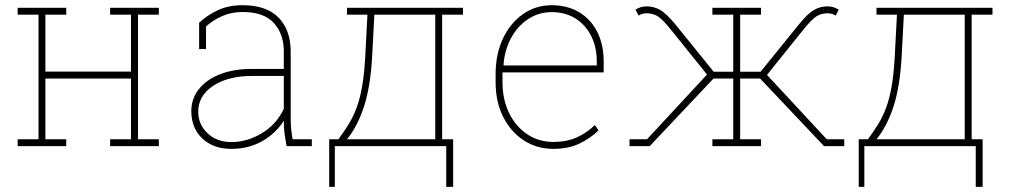

<svg xmlns="http://www.w3.org/2000/svg" viewBox="-20 -558 3879 733"><path d="M47.4 0V-26.4H127V-502H47.4V-528.3H232.9V-502H153.3V-284.7H480V-502H400.4V-528.3H586.4V-502H506.8V-26.4H586.4V0H400.4V-26.4H480V-258.3H153.3V-26.4H232.9V0Z M863.3 10.3Q793.9 10.3 752.2 -29.5Q710.4 -69.3 710.4 -133.8Q710.4 -181.2 739 -217.5Q767.6 -253.9 819.6 -274.4Q871.6 -294.9 941.9 -294.9H1063.5V-362.3Q1063.5 -428.2 1025.4 -470.2Q987.3 -512.2 905.8 -512.2Q862.8 -512.2 827.1 -496.1Q791.5 -480 766.6 -457V-370.6H740.2V-471.2Q772.9 -501.5 813.2 -519.8Q853.5 -538.1 906.2 -538.1Q997.6 -538.1 1043.7 -490.5Q1089.8 -442.9 1089.8 -361.3V-106.4Q1089.8 -85.9 1091.6 -65.9Q1093.3 -45.9 1097.2 -26.4H1170.4V0H1074.2Q1067.9 -34.7 1065.7 -53Q1063.5 -71.3 1063.5 -97.2Q1033.7 -49.3 981.7 -19.5Q929.7 10.3 863.3 10.3ZM863.3 -15.6Q923.3 -15.6 979.5 -49.3Q1035.6 -83 1063.5 -142.6V-268.1H943.4Q850.1 -268.1 793.5 -230.2Q736.8 -192.4 736.8 -131.8Q736.8 -82.5 772.5 -49.1Q808.1 -15.6 863.3 -15.6Z M1236.8 155.3V-26.4H1272Q1294.4 -56.6 1312 -85.4Q1329.6 -114.3 1342.3 -149.2Q1355 -184.1 1363 -231.2Q1371.1 -278.3 1374.5 -344.7L1382.8 -502H1304.7V-528.3H1747.6V-502H1668V-26.4H1710V155.3H1683.6V0H1258.3V155.3ZM1304.7 -26.4H1641.6V-502H1409.2L1400.9 -344.7Q1394.5 -227.1 1369.4 -150.6Q1344.2 -74.2 1304.7 -26.4Z M2092.8 10.3Q2029.3 10.3 1979.5 -22.2Q1929.7 -54.7 1900.9 -112.1Q1872.1 -169.4 1872.1 -244.1V-275.4Q1872.1 -351.1 1899.9 -410.4Q1927.7 -469.7 1976.3 -503.9Q2024.9 -538.1 2086.4 -538.1Q2146 -538.1 2190.7 -511.5Q2235.4 -484.9 2260 -436.5Q2284.7 -388.2 2284.7 -322.3V-281.7H1898.4V-244.1Q1898.4 -178.7 1923.3 -127.2Q1948.2 -75.7 1992.2 -45.9Q2036.1 -16.1 2092.8 -16.1Q2143.1 -16.1 2181.9 -33.4Q2220.7 -50.8 2251 -80.6L2265.1 -60.1Q2232.4 -28.8 2190.9 -9.3Q2149.4 10.3 2092.8 10.3ZM1903.8 -308.1H2258.3V-324.2Q2258.3 -377.9 2237.1 -420.4Q2215.8 -462.9 2177.2 -487.3Q2138.7 -511.7 2086.4 -511.7Q2036.6 -511.7 1996.6 -485.4Q1956.5 -459 1931.6 -413.6Q1906.7 -368.2 1902.3 -311Z M2383.3 0V-26.4H2450.2L2679.2 -273.4L2540 -446.3Q2509.3 -484.4 2491.2 -495.8Q2473.1 -507.3 2448.2 -507.3Q2431.2 -507.3 2418 -498.5L2406.2 -521Q2425.3 -533.7 2448.2 -533.7Q2476.6 -533.7 2500.5 -520Q2524.4 -506.3 2559.6 -463.4L2704.6 -284.2H2779.3V-502H2699.7V-528.3H2885.3V-502H2805.7V-284.2H2883.8L3028.8 -463.4Q3063.5 -506.3 3087.4 -520Q3111.3 -533.7 3140.1 -533.7Q3162.1 -533.7 3182.1 -521L3170.4 -498.5Q3156.2 -507.3 3140.1 -507.3Q3115.2 -507.3 3097.2 -495.8Q3079.1 -484.4 3048.3 -446.3L2908.2 -272L3136.2 -26.4H3203.1V0H3126L2881.8 -258.3H2805.7V-26.4H2885.3V0H2699.7V-26.4H2779.3V-258.3H2704.1L2460.4 0Z M3258.3 155.3V-26.4H3293.5Q3315.9 -56.6 3333.5 -85.4Q3351.1 -114.3 3363.8 -149.2Q3376.5 -184.1 3384.5 -231.2Q3392.6 -278.3 3396 -344.7L3404.3 -502H3326.2V-528.3H3769V-502H3689.5V-26.4H3731.4V155.3H3705.1V0H3279.8V155.3ZM3326.2 -26.4H3663.1V-502H3430.7L3422.4 -344.7Q3416 -227.1 3390.9 -150.6Q3365.7 -74.2 3326.2 -26.4Z"/></svg>

Font: Roboto Slab Thin
Style: Regular
Weight: 100
Designer: Google
Version: Version 2.000; ttfautohint (v1.8.1.43-b0c9)